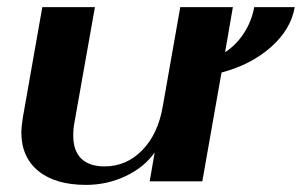

<svg xmlns="http://www.w3.org/2000/svg" viewBox="-20 -510 849 540"><path d="M603 -306 549 0H401L415 -81Q385 -39 333 -14.5Q281 10 222 10Q136 10 88 -29Q40 -68 40 -138Q40 -150 44 -178L99 -490H247L190 -169Q186 -150 186 -129Q186 -86 208.5 -64Q231 -42 274 -42Q336 -42 380.5 -88Q425 -134 438 -212L487 -490H635L613 -363Q645 -384 666.5 -417.5Q688 -451 695 -490H809Q798 -427 742 -377.5Q686 -328 603 -306Z"/></svg>

Font: Fahkwang
Style: Bold Italic
Weight: 700
Italic angle: -10°
Designer: Suppakit Chalermlarp | Katatrad Co.,Ltd.
Foundry: Cadson Demak Co.,Ltd.
Version: Version 1.000; ttfautohint (v1.6)